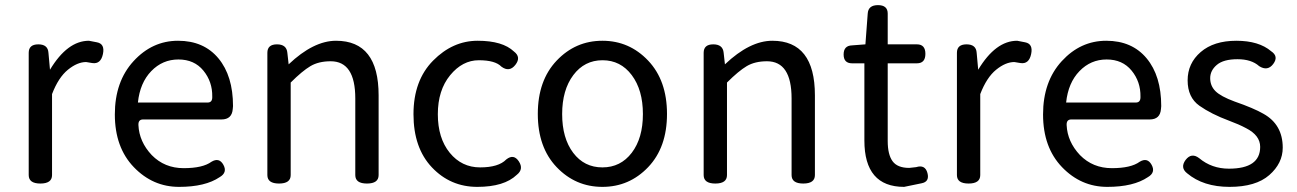

<svg xmlns="http://www.w3.org/2000/svg" viewBox="-20 -716 5060 749"><path d="M175 -444Q243 -557 327 -557L358 -551Q390 -545 381.5 -505Q373 -465 340 -470L316 -474Q282 -474 245 -444Q208 -414 183 -349V-33Q183 0 137.5 0Q92 0 92 -33V-510Q92 -543 129.5 -543Q167 -543 169 -510Z M837 -25Q781 13 678.5 13Q576 13 502 -64Q428 -141 428 -269.5Q428 -398 501 -477.5Q574 -557 674.5 -557Q775 -557 832 -488.5Q889 -420 889 -302L888 -291Q885 -250 844 -250H538Q519 -250 520 -228Q523 -163 572 -111Q622 -60 696.5 -60Q771 -60 805 -85Q835 -103 851.5 -73Q868 -43 837 -25ZM518 -316H790Q809 -316 808 -339Q809 -397 773.5 -440.5Q738 -484 676 -484Q614 -484 570 -438.5Q526 -393 518 -316Z M1366 -332Q1366 -477 1270 -477Q1223 -477 1191 -458Q1159 -439 1114 -394V-33Q1114 0 1068.5 0Q1023 0 1023 -33V-510Q1023 -543 1060.5 -543Q1098 -543 1101 -510L1106 -465Q1203 -557 1291 -557Q1457 -557 1457 -344V-33Q1457 0 1411.5 0Q1366 0 1366 -33Z M1955 -94Q1984 -117 2004 -86.5Q2024 -56 1996 -34Q1947 13 1842 13Q1737 13 1665 -63Q1593 -139 1593 -270.5Q1593 -402 1669.5 -479.5Q1746 -557 1843.5 -557Q1941 -557 1985 -515Q2014 -493 1990.5 -463Q1967 -433 1936 -456Q1912 -481 1848 -481Q1784 -481 1736 -422.5Q1688 -364 1688 -270.5Q1688 -177 1734.5 -120Q1781 -63 1853 -63Q1925 -63 1955 -94Z M2508.5 -64Q2435 13 2330 13Q2225 13 2151.5 -64Q2078 -141 2078 -271.5Q2078 -402 2151.5 -479.5Q2225 -557 2330 -557Q2435 -557 2508.5 -479.5Q2582 -402 2582 -271.5Q2582 -141 2508.5 -64ZM2216 -120Q2259 -63 2330 -63Q2401 -63 2444.5 -120Q2488 -177 2488 -271Q2488 -365 2444.5 -423Q2401 -481 2330.5 -481Q2260 -481 2216.5 -423Q2173 -365 2173 -271Q2173 -177 2216 -120Z M3068 -332Q3068 -477 2972 -477Q2925 -477 2893 -458Q2861 -439 2816 -394V-33Q2816 0 2770.5 0Q2725 0 2725 -33V-510Q2725 -543 2762.5 -543Q2800 -543 2803 -510L2808 -465Q2905 -557 2993 -557Q3159 -557 3159 -344V-33Q3159 0 3113.5 0Q3068 0 3068 -33Z M3507 13Q3352 13 3352 -168V-469H3304Q3271 -469 3271 -503.5Q3271 -538 3304 -539L3356 -543L3365 -663Q3367 -696 3405 -696Q3443 -696 3443 -663V-543H3557Q3590 -543 3590 -506Q3590 -469 3557 -469H3443V-166Q3443 -113 3462 -87Q3481 -61 3527 -61L3554 -64Q3589 -75 3598 -41Q3607 -7 3575 -1Z M3796 -444Q3864 -557 3948 -557L3979 -551Q4011 -545 4002.5 -505Q3994 -465 3961 -470L3937 -474Q3903 -474 3866 -444Q3829 -414 3804 -349V-33Q3804 0 3758.5 0Q3713 0 3713 -33V-510Q3713 -543 3750.5 -543Q3788 -543 3790 -510Z M4458 -25Q4402 13 4299.5 13Q4197 13 4123 -64Q4049 -141 4049 -269.5Q4049 -398 4122 -477.5Q4195 -557 4295.5 -557Q4396 -557 4453 -488.5Q4510 -420 4510 -302L4509 -291Q4506 -250 4465 -250H4159Q4140 -250 4141 -228Q4144 -163 4193 -111Q4243 -60 4317.5 -60Q4392 -60 4426 -85Q4456 -103 4472.5 -73Q4489 -43 4458 -25ZM4139 -316H4411Q4430 -316 4429 -339Q4430 -397 4394.5 -440.5Q4359 -484 4297 -484Q4235 -484 4191 -438.5Q4147 -393 4139 -316Z M4909 -272Q4984 -230 4984 -140Q4984 -79 4931.5 -33Q4879 13 4776.5 13Q4674 13 4611 -40Q4583 -62 4605 -92Q4628 -122 4658 -99Q4707 -58 4774 -58Q4896 -58 4896 -143Q4896 -188 4841 -216Q4813 -231 4775 -245Q4705 -271 4659 -303.5Q4613 -336 4613 -402.5Q4613 -469 4664 -513Q4715 -557 4803 -557Q4891 -557 4939 -516Q4969 -496 4947 -466.5Q4925 -437 4892 -458Q4862 -485 4807.5 -485Q4753 -485 4727 -463Q4701 -441 4701 -411Q4701 -381 4721.5 -360.5Q4742 -340 4796 -320Q4871 -294 4909 -272Z"/></svg>

Font: Raw Maruko Gothic CJK TC
Style: Regular
Weight: 400
Version: Version 1.001